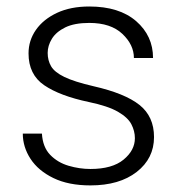

<svg xmlns="http://www.w3.org/2000/svg" viewBox="-20 -558 547 588"><path d="M393.1 -134.8Q393.1 -156.7 382.3 -177.5Q371.6 -198.2 341.1 -215.8Q310.5 -233.4 252 -245.6Q163.6 -264.2 115.5 -296.9Q67.4 -329.6 67.4 -394.5Q67.4 -434.1 90.1 -466.6Q112.8 -499 154.5 -518.6Q196.3 -538.1 253.4 -538.1Q345.2 -538.1 397 -493.2Q448.7 -448.2 448.7 -380.4H390.1Q390.1 -420.9 354.7 -454.3Q319.3 -487.8 253.4 -487.8Q208 -487.8 179.9 -474.1Q151.9 -460.4 138.9 -439.2Q126 -418 126 -396Q126 -373 136.5 -355Q147 -336.9 177.2 -322.3Q207.5 -307.6 266.6 -293.9Q362.8 -272 407.2 -236.6Q451.7 -201.2 451.7 -138.2Q451.7 -72.8 398.7 -31.5Q345.7 9.8 256.8 9.8Q189.9 9.8 143.6 -12.7Q97.2 -35.2 73.5 -71.5Q49.8 -107.9 49.8 -148.9H108.4Q110.8 -107.4 133.8 -83.7Q156.7 -60.1 190.2 -50.3Q223.6 -40.5 256.8 -40.5Q323.7 -40.5 358.4 -69.1Q393.1 -97.7 393.1 -134.8Z"/></svg>

Font: Vazirmatn RD ExtraLight
Style: Regular
Weight: 200
Designer: Saber Rastikerdar
Foundry: Saber Rastikerdar
Version: Version 32.102